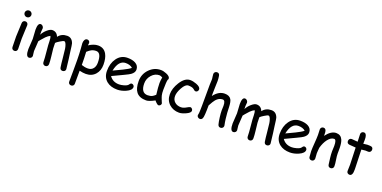

<svg xmlns="http://www.w3.org/2000/svg" viewBox="-13 -1814 6087 3058"><g transform="rotate(20 3031.0 -285.5)"><path d="M142.6 -569.3Q119.1 -569.3 102.1 -585.9Q85 -602.5 85 -626Q85 -649.4 102.1 -666Q119.1 -682.6 142.6 -682.6Q166 -682.6 182.9 -666Q199.7 -649.4 199.7 -626Q199.7 -602.5 182.9 -585.9Q166 -569.3 142.6 -569.3ZM183.1 -221.7Q183.1 -192.4 184.8 -134Q186.5 -75.7 186.5 -46.4Q186.5 -24.9 173.3 -11.2Q160.2 2.4 138.7 2.4Q117.7 2.4 104.2 -11.2Q90.8 -24.9 90.8 -46.4Q90.8 -75.7 89.1 -134Q87.4 -192.4 87.4 -221.7Q87.4 -267.6 92.3 -336.2Q97.2 -404.8 97.2 -450.7Q97.2 -472.7 110.6 -486.3Q124 -500 145 -500Q166 -500 179.4 -486.3Q192.9 -472.7 192.9 -450.7Q192.9 -404.8 188 -336.2Q183.1 -267.6 183.1 -221.7Z M968.3 40.5Q928.2 40.5 921.4 -2Q912.6 -55.7 903.8 -153.3L887.2 -304.7Q882.3 -338.4 870.6 -370.6Q854 -414.6 834.5 -414.6Q816.4 -414.6 767.1 -383.8Q720.2 -355.5 705.6 -338.4Q705.1 -292.5 708 -246.6L722.7 -116.2Q731.9 -39.1 731.9 11.2Q731.9 32.7 718.5 46.6Q705.1 60.5 684.1 60.5Q663.1 60.5 649.7 46.6Q636.2 32.7 636.2 11.2Q636.2 -47.9 624.3 -163.3Q612.3 -278.8 612.3 -337.9Q612.3 -389.6 597.7 -418.5Q563.5 -402.8 528.3 -367.7L470.7 -303.2Q462.9 -291.5 445.8 -272.5Q445.8 -243.2 440.4 -186Q435.1 -128.9 435.1 -101.6Q435.1 -86.9 439.7 -60.5Q444.3 -34.2 444.3 -22.5Q444.3 -2.4 429.4 11.2Q414.6 24.9 394.5 24.9Q339.4 24.9 339.4 -100.6Q339.4 -129.9 344.7 -188Q350.1 -246.1 350.1 -275.4Q350.1 -301.3 345.5 -353Q340.8 -404.8 340.8 -431.2Q340.8 -542 390.6 -542Q409.7 -542 425.5 -525.4Q441.4 -508.8 441.4 -489.3Q441.4 -480 439 -460.4Q436.5 -440.9 436.5 -430.7L437.5 -379.4Q462.9 -431.6 512.2 -473.9Q561.5 -516.1 596.2 -516.1Q672.9 -516.1 701.7 -439.9Q728.5 -475.6 765.6 -493.4Q802.7 -511.2 850.6 -511.2Q932.1 -511.2 961.9 -423.3Q967.8 -405.8 981.9 -286.1Q995.6 -202.1 1017.1 -6.3Q1018.6 13.2 1003.9 26.9Q989.3 40.5 968.3 40.5Z M1332.5 -41.5Q1283.7 -41.5 1225.1 -56.2L1224.1 164.6Q1224.1 185.1 1210.7 198Q1197.3 210.9 1176.3 210.9Q1155.3 210.9 1141.8 198Q1128.4 185.1 1128.4 164.6L1129.9 -20.5V-204.6Q1128.4 -306.2 1122.6 -389.2L1115.2 -482.9Q1115.2 -516.1 1127.9 -538.6Q1142.6 -565.9 1170.4 -565.9Q1189.5 -565.9 1202.4 -553.2Q1215.3 -540.5 1215.3 -522Q1215.3 -518.1 1213.9 -506.8Q1211.4 -492.2 1210.4 -480.5Q1252.4 -507.8 1291.5 -521.5Q1330.6 -535.2 1366.2 -535.2Q1466.3 -535.2 1512.7 -450.7Q1549.3 -384.3 1549.3 -274.4Q1549.3 -174.8 1492.7 -109.9Q1432.6 -41.5 1332.5 -41.5ZM1366.2 -442.4Q1321.3 -442.4 1285.2 -423.3Q1259.3 -410.2 1219.7 -374.5Q1226.1 -269.5 1226.1 -153.8Q1279.3 -134.3 1332.5 -134.3Q1393.6 -134.3 1425.8 -177.7Q1453.6 -214.8 1453.6 -274.4Q1453.6 -358.9 1431.9 -400.6Q1410.2 -442.4 1366.2 -442.4Z M1887.7 22.5Q1777.3 22.5 1709 -32.7Q1634.3 -93.8 1634.3 -203.6Q1634.3 -330.6 1695.8 -416.5Q1762.7 -510.3 1874.5 -510.3Q1955.6 -510.3 2006.8 -482.9Q2069.8 -449.2 2069.8 -379.4Q2069.8 -330.6 2014.6 -290.5Q1990.2 -272.9 1911.1 -235.8L1724.6 -147.5Q1752 -106.9 1792.7 -86.4Q1833.5 -65.9 1887.7 -65.9Q1921.4 -65.9 1966.8 -78.6Q2024.4 -94.7 2041 -120.8Q2057.6 -147 2076.7 -147Q2093.8 -147 2107.2 -134Q2120.6 -121.1 2120.6 -104Q2120.6 -49.8 2033.2 -10.7Q1958.5 22.5 1887.7 22.5ZM1874.5 -422.4Q1814.9 -422.4 1775.4 -376.2Q1735.8 -330.1 1716.3 -237.3L1866.2 -308.6Q1954.6 -351.6 1992.2 -383.3Q1950.2 -422.4 1874.5 -422.4Z M2588.9 32.2Q2579.6 32.2 2555.2 10.7Q2533.2 -9.3 2522.5 -24.9Q2475.6 0.5 2439.9 13.4Q2404.3 26.4 2380.4 26.4Q2266.1 26.4 2213.9 -38.1Q2164.6 -98.6 2164.6 -223.6Q2164.6 -341.8 2245.8 -425.8Q2327.1 -509.8 2439.9 -509.8Q2482.4 -509.8 2535.2 -487.8Q2601.6 -460.4 2601.6 -421.9Q2601.6 -408.7 2591.8 -398.4Q2586.9 -379.9 2584.2 -337.4Q2581.5 -294.9 2581.1 -228.5Q2580.6 -168 2589.4 -132.8Q2594.2 -111.3 2620.1 -46.9Q2623.5 -38.1 2631.3 -21L2634.3 -12.7Q2634.3 6.8 2620.6 19.5Q2606.9 32.2 2588.9 32.2ZM2487.3 -307.1Q2487.3 -328.1 2490 -352.8Q2492.7 -377.4 2498 -405.3Q2480 -414.6 2467 -418.9Q2454.1 -423.3 2446.3 -423.3Q2370.6 -423.3 2315.7 -361.6Q2260.7 -299.8 2260.7 -219.2Q2260.7 -139.2 2289.1 -99.1Q2317.4 -59.1 2374 -59.1Q2420.9 -59.1 2453.6 -76.2Q2471.2 -85.4 2502.9 -113.3Q2487.3 -242.7 2487.3 -307.1Z M2939.9 30.8Q2839.8 30.8 2772.9 -29.8Q2702.6 -93.3 2702.6 -197.3Q2702.6 -296.4 2768.6 -401.9Q2841.8 -519 2933.6 -519Q2981.4 -519 3040.5 -496.6Q3115.2 -467.8 3115.2 -426.3Q3115.2 -407.7 3103 -393.3Q3090.8 -378.9 3072.8 -378.9Q3058.6 -378.9 3048.1 -387.5Q3037.6 -396 3027.8 -404.3Q2999 -427.2 2933.6 -427.2Q2883.8 -427.2 2835 -338.4Q2790.5 -256.8 2790.5 -197.3Q2790.5 -132.8 2834.5 -95.7Q2875.5 -61 2939.9 -61Q2969.2 -61 3002.4 -76.7L3059.1 -106.9Q3073.7 -114.7 3080.1 -114.7Q3098.1 -114.7 3111.3 -100.3Q3124.5 -85.9 3124.5 -67.4Q3124.5 -31.7 3049.3 1.5Q2983.4 30.8 2939.9 30.8Z M3641.6 30.3Q3606.9 30.3 3596.2 -6.8Q3585 -46.9 3575.7 -120.6Q3566.9 -191.4 3566.9 -236.8Q3566.9 -249.5 3568.1 -275.4Q3569.3 -301.3 3569.3 -314Q3569.3 -405.8 3523.4 -405.8Q3461.4 -405.8 3412.6 -349.6Q3387.7 -320.8 3344.2 -239.7Q3344.2 -53.7 3328.6 -19.5Q3314.9 10.7 3286.1 10.7Q3266.1 10.7 3251 -2.9Q3235.8 -16.6 3235.8 -36.1Q3235.8 -43 3240.2 -57.6Q3244.1 -69.8 3245.6 -128.9L3247.1 -201.2L3248.5 -560.1Q3252 -620.6 3252 -641.6Q3252 -666.5 3247.3 -688.7Q3242.7 -710.9 3242.7 -734.9Q3242.7 -755.4 3256.8 -768.8Q3271 -782.2 3291.5 -782.2Q3331.5 -782.2 3338.4 -739.3Q3346.2 -691.9 3346.2 -653.8Q3346.2 -602.5 3342.8 -546.9Q3339.8 -493.7 3340.3 -439.9L3340.8 -397Q3380.9 -450.7 3426.5 -477.3Q3472.2 -503.9 3523.4 -503.9Q3604.5 -503.9 3634.8 -451.2Q3656.2 -414.1 3659.2 -326.2L3663.1 -232.9L3672.9 -131.3Q3679.7 -74.2 3689.5 -30.8Q3691.4 -22.5 3691.4 -16.6Q3691.4 3.4 3676.8 16.8Q3662.1 30.3 3641.6 30.3Z M4430.7 40.5Q4390.6 40.5 4383.8 -2Q4375 -55.7 4366.2 -153.3L4349.6 -304.7Q4344.7 -338.4 4333 -370.6Q4316.4 -414.6 4296.9 -414.6Q4278.8 -414.6 4229.5 -383.8Q4182.6 -355.5 4168 -338.4Q4167.5 -292.5 4170.4 -246.6L4185.1 -116.2Q4194.3 -39.1 4194.3 11.2Q4194.3 32.7 4180.9 46.6Q4167.5 60.5 4146.5 60.5Q4125.5 60.5 4112.1 46.6Q4098.6 32.7 4098.6 11.2Q4098.6 -47.9 4086.7 -163.3Q4074.7 -278.8 4074.7 -337.9Q4074.7 -389.6 4060.1 -418.5Q4025.9 -402.8 3990.7 -367.7L3933.1 -303.2Q3925.3 -291.5 3908.2 -272.5Q3908.2 -243.2 3902.8 -186Q3897.5 -128.9 3897.5 -101.6Q3897.5 -86.9 3902.1 -60.5Q3906.7 -34.2 3906.7 -22.5Q3906.7 -2.4 3891.8 11.2Q3877 24.9 3856.9 24.9Q3801.8 24.9 3801.8 -100.6Q3801.8 -129.9 3807.1 -188Q3812.5 -246.1 3812.5 -275.4Q3812.5 -301.3 3807.9 -353Q3803.2 -404.8 3803.2 -431.2Q3803.2 -542 3853 -542Q3872.1 -542 3887.9 -525.4Q3903.8 -508.8 3903.8 -489.3Q3903.8 -480 3901.4 -460.4Q3898.9 -440.9 3898.9 -430.7L3899.9 -379.4Q3925.3 -431.6 3974.6 -473.9Q4023.9 -516.1 4058.6 -516.1Q4135.3 -516.1 4164.1 -439.9Q4190.9 -475.6 4228 -493.4Q4265.1 -511.2 4313 -511.2Q4394.5 -511.2 4424.3 -423.3Q4430.2 -405.8 4444.3 -286.1Q4458 -202.1 4479.5 -6.3Q4481 13.2 4466.3 26.9Q4451.7 40.5 4430.7 40.5Z M4815.4 22.5Q4705.1 22.5 4636.7 -32.7Q4562 -93.8 4562 -203.6Q4562 -330.6 4623.5 -416.5Q4690.4 -510.3 4802.2 -510.3Q4883.3 -510.3 4934.6 -482.9Q4997.6 -449.2 4997.6 -379.4Q4997.6 -330.6 4942.4 -290.5Q4918 -272.9 4838.9 -235.8L4652.3 -147.5Q4679.7 -106.9 4720.5 -86.4Q4761.2 -65.9 4815.4 -65.9Q4849.1 -65.9 4894.5 -78.6Q4952.1 -94.7 4968.8 -120.8Q4985.4 -147 5004.4 -147Q5021.5 -147 5034.9 -134Q5048.3 -121.1 5048.3 -104Q5048.3 -49.8 4960.9 -10.7Q4886.2 22.5 4815.4 22.5ZM4802.2 -422.4Q4742.7 -422.4 4703.1 -376.2Q4663.6 -330.1 4644 -237.3L4793.9 -308.6Q4882.3 -351.6 4919.9 -383.3Q4877.9 -422.4 4802.2 -422.4Z M5509.8 34.7Q5467.8 34.7 5462.4 -11.2L5448.7 -118.2Q5441.9 -175.3 5441.9 -225.1Q5441.9 -238.8 5443.6 -271.5Q5445.3 -304.2 5445.3 -317.9Q5445.3 -423.3 5406.2 -423.3Q5351.6 -423.3 5301.8 -358.4Q5256.8 -299.3 5231.4 -209Q5230.5 -189.9 5227.1 -161.1Q5224.1 -136.7 5224.1 -113.8Q5224.1 -99.1 5227.1 -69.8Q5230 -40.5 5230 -25.9Q5230 -3.9 5216.6 9.8Q5203.1 23.4 5182.1 23.4Q5160.6 23.4 5147.5 9.8Q5134.3 -3.9 5134.3 -25.9Q5134.3 -40.5 5131.1 -69.8Q5127.9 -99.1 5127.9 -113.8Q5127.9 -164.1 5135 -253.2Q5142.1 -342.3 5142.1 -392.6Q5142.1 -408.2 5140.4 -439Q5138.7 -469.7 5138.7 -485.4Q5138.7 -506.3 5152.6 -519.8Q5166.5 -533.2 5187 -533.2Q5231.9 -533.2 5236.3 -469.7L5237.8 -412.6Q5319.8 -522 5406.2 -522Q5484.4 -522 5515.1 -453.1Q5536.1 -407.2 5538.1 -317.4V-268.1L5537.6 -222.7Q5537.6 -182.1 5548.1 -117.9Q5558.6 -53.7 5558.6 -13.7Q5558.6 7.8 5544.7 21.2Q5530.8 34.7 5509.8 34.7Z M5985.4 -416Q5975.1 -416 5961.2 -417Q5947.3 -418 5937 -418Q5925.8 -418 5870.6 -410.6L5879.9 -122.1L5880.4 -100.6L5880.9 -75.7Q5882.8 31.2 5829.6 31.2Q5810.1 31.2 5795.7 18.6Q5781.2 5.9 5781.2 -13.2Q5781.2 -31.7 5782.7 -68.8Q5784.2 -106 5784.2 -124.5L5774.4 -409.7Q5738.8 -411.1 5666 -418Q5622.6 -423.8 5622.6 -466.3Q5622.6 -487.8 5635.7 -502Q5648.9 -516.1 5669.4 -516.1L5772 -507.8Q5772 -532.7 5769.8 -574.5Q5767.6 -616.2 5767.6 -634.8Q5767.6 -655.3 5781.7 -668.7Q5795.9 -682.1 5816.4 -682.1Q5860.4 -682.1 5867.7 -610.4Q5869.1 -592.3 5869.1 -566.9L5868.2 -538.6L5867.7 -508.3Q5928.2 -516.1 5937 -516.1Q5987.8 -516.1 6003.4 -511.2Q6033.2 -501.5 6033.2 -465.3Q6033.2 -443.8 6019.8 -429.9Q6006.3 -416 5985.4 -416Z"/></g></svg>

Font: Righma Çiddhi
Style: Regular
Weight: 400
Designer: R.S. Wihananto
Foundry: R.S. Wihananto
Version: Version 2.0.1